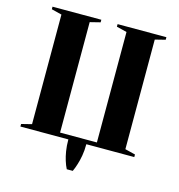

<svg xmlns="http://www.w3.org/2000/svg" viewBox="-123 -809 1012 1083"><g transform="rotate(15 382.5 -267.5)"><path d="M50 0V-15L110 -30V-670L50 -685V-700H335V-685L275 -670V-25H490V-670L430 -685V-700H715V-685L655 -670V-30L715 -15V0H435Q435 38 429.5 68Q424 98 417 120Q409 146 400 165H365Q355 146 347 120Q340 98 335 68Q330 38 330 0Z"/></g></svg>

Font: Yeseva One
Style: Regular
Weight: 400
Designer: Jovanny Lemonad
Foundry: Jovanny Lemonad
Version: Version 2.001; ttfautohint (v0.91) -l 8 -r 50 -G 200 -x 0 -w